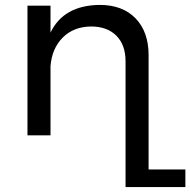

<svg xmlns="http://www.w3.org/2000/svg" viewBox="-20 -552 776 783"><path d="M736 139V211H492V-302Q492 -369 454.5 -406.5Q417 -444 351 -444Q280 -443 236 -399Q192 -355 186 -283V0H92V-529H186V-419Q239 -530 386 -532Q480 -532 533 -477Q586 -422 586 -327V139Z"/></svg>

Font: Montserrat arm2
Style: Regular
Weight: 400
Designer: Julieta Ulanovsky
Foundry: Julieta Ulanovsky
Version: Version 6.000